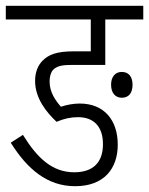

<svg xmlns="http://www.w3.org/2000/svg" viewBox="-20 -642 514 662"><path d="M249 -238C303 -238 335 -206 335 -145C335 -82 301 -48 236 -48C161 -48 109 -96 59 -177L17 -150C74 -59 143 0 239 0C339 0 386 -61 386 -143C386 -229 338 -285 255 -285C234 -285 211 -281 190 -274C171 -296 151 -324 151 -361C151 -378 155 -392 163 -401C175 -413 190 -418 224 -418H343V-575H474V-622H0V-575H293V-465H234C174 -465 147 -453 127 -433C110 -416 101 -392 101 -363C101 -303 140 -255 175 -222C201 -233 224 -238 249 -238ZM363 -350C363 -321 378 -305 400 -305C423 -305 437 -320 437 -350C437 -377 424 -394 400 -394C377 -394 363 -377 363 -350Z"/></svg>

Font: Noto Sans Devanagari UI ExtraCondensed Light
Style: Regular
Weight: 300
Width: 2
Designer: Jelle Bosma - Monotype Design Team
Foundry: Monotype Imaging Inc.
Version: Version 2.004